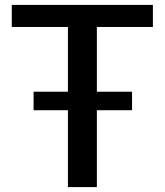

<svg xmlns="http://www.w3.org/2000/svg" viewBox="-20 -763 672 783"><path d="M117 -313.5V-389H518.5V-313.5ZM257 0V-653H28V-743H603.5V-653H375V0Z"/></svg>

Font: Tracken
Style: Regular
Weight: 400
Designer: Eben Sorkin
Foundry: Eben Sorkin
Version: Version 2.001